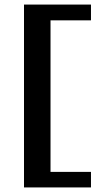

<svg xmlns="http://www.w3.org/2000/svg" viewBox="-20 -731 426 840"><path d="M85 89V-711H378V-642H201V21H378V89Z"/></svg>

Font: Arsenal
Style: Bold
Weight: 700
Designer: Andrij Shevchenko
Foundry: Stairsfor
Version: Version 2.001;PS 002.001;hotconv 1.0.88;makeotf.lib2.5.64775